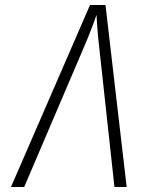

<svg xmlns="http://www.w3.org/2000/svg" viewBox="-20 -750 640 770"><path d="M24 0 341 -730H403L488 0H439L379 -550Q372 -610 369.5 -650Q367 -690 367 -690Q367 -690 352.5 -650Q338 -610 312 -550L77 0Z"/></svg>

Font: JetBrains Mono NL Thin
Style: Italic
Weight: 100
Italic angle: -9°
Monospace: yes
Designer: Philipp Nurullin, Konstantin Bulenkov
Foundry: JetBrains
Version: Version 2.305; ttfautohint (v1.8.4.7-5d5b)